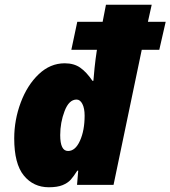

<svg xmlns="http://www.w3.org/2000/svg" viewBox="-20 -780 719 810"><path d="M40 -196Q40 -274 67.5 -347.5Q95 -421 143.5 -467Q192 -513 253 -513Q292 -513 318.5 -494.5Q345 -476 370 -439H374Q375 -456 379 -494Q383 -532 388 -564L389 -570H281L306 -688H413L427 -760H620L604 -688H679L652 -570H578L459 0H305L310 -60H306Q291 -36 278.5 -22Q266 -8 244 1Q222 10 186 10Q121 10 80.5 -39.5Q40 -89 40 -196ZM337 -292Q337 -323 327.5 -341.5Q318 -360 303 -360Q271 -360 252.5 -311.5Q234 -263 234 -210Q234 -143 267 -143Q298 -143 317.5 -186.5Q337 -230 337 -292Z"/></svg>

Font: Noto Sans Display Black
Style: Italic
Weight: 900
Italic angle: -12°
Designer: Monotype Design team
Foundry: Monotype Imaging Inc.
Version: Version 1.000